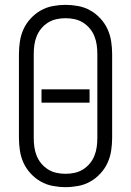

<svg xmlns="http://www.w3.org/2000/svg" viewBox="-20 -763 540 791"><path d="M250 8Q224 8 197.5 3Q171 -2 148 -15Q125 -28 106.5 -48Q88 -68 77 -92Q66 -116 62 -142.5Q58 -169 58 -195V-540Q58 -566 62 -592.5Q66 -619 77 -643Q88 -667 106.5 -687Q125 -707 148 -720Q171 -733 197.5 -738Q224 -743 250 -743Q276 -743 302.5 -738Q329 -733 352 -720Q375 -707 393.5 -687Q412 -667 423 -643Q434 -619 438 -592.5Q442 -566 442 -540V-195Q442 -169 438 -142.5Q434 -116 423 -92Q412 -68 393.5 -48Q375 -28 352 -15Q329 -2 302.5 3Q276 8 250 8ZM250 -47Q269 -47 287.5 -51Q306 -55 322 -65Q338 -75 350 -89.5Q362 -104 369 -121.5Q376 -139 378.5 -157.5Q381 -176 381 -195V-540Q381 -559 378.5 -577.5Q376 -596 369 -613.5Q362 -631 350 -645.5Q338 -660 322 -670Q306 -680 287.5 -684Q269 -688 250 -688Q231 -688 212.5 -684Q194 -680 178 -670Q162 -660 150 -645.5Q138 -631 131 -613.5Q124 -596 121.5 -577.5Q119 -559 119 -540V-195Q119 -176 121.5 -157.5Q124 -139 131 -121.5Q138 -104 150 -89.5Q162 -75 178 -65Q194 -55 212.5 -51Q231 -47 250 -47ZM349 -340H151V-395H349Z"/></svg>

Font: Iosevka Fixed Light
Style: Regular
Weight: 300
Monospace: yes
Designer: Belleve Invis
Foundry: Belleve Invis
Version: Version 32.3.0